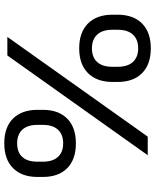

<svg xmlns="http://www.w3.org/2000/svg" viewBox="64 -756 707 874"><g transform="rotate(90 417.0 -319.5)"><path d="M148.5 0 602.5 -639H687L233 0ZM633 14Q559.5 14 520 -26Q480.5 -66 480.5 -137V-161.5Q480.5 -232.5 520.2 -272.2Q560 -312 633 -312Q706 -312 746 -272.5Q786 -233 786 -161.5V-137Q786 -66 746 -26Q706 14 633 14ZM633 -44.5Q673.5 -44.5 695 -68Q716.5 -91.5 716.5 -136.5V-162Q716.5 -206.5 694.8 -230.2Q673 -254 633 -254Q592.5 -254 570.8 -230.2Q549 -206.5 549 -162V-136.5Q549 -91.5 571 -68Q593 -44.5 633 -44.5ZM200.5 -327Q127.5 -327 87.5 -367Q47.5 -407 47.5 -478V-502.5Q47.5 -573.5 87.5 -613.2Q127.5 -653 200.5 -653Q273.5 -653 313.5 -613.2Q353.5 -573.5 353.5 -502.5V-478Q353.5 -407.5 313.5 -367.2Q273.5 -327 200.5 -327ZM200.5 -385Q241 -385 262.8 -408.8Q284.5 -432.5 284.5 -477V-503Q284.5 -547.5 262.5 -571.5Q240.5 -595.5 200.5 -595.5Q160 -595.5 138 -571.5Q116 -547.5 116 -503V-477Q116 -432.5 138.2 -408.8Q160.5 -385 200.5 -385Z"/></g></svg>

Font: Anek Gujarati SemiExpanded
Style: Regular
Weight: 400
Width: 6
Designer: Mrunmayee Ghaisas (Gujarati), Yesha Goshar (Latin)
Foundry: Ek Type
Version: Version 1.003